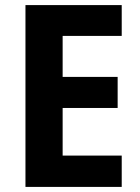

<svg xmlns="http://www.w3.org/2000/svg" viewBox="-20 -734 551 754"><path d="M80 0V-714H458V-593H226V-432H442V-310H226V-123H458V0Z"/></svg>

Font: Noto Sans SemiCondensed
Style: Bold
Weight: 700
Width: 4
Designer: Monotype Design Team
Foundry: Monotype Imaging Inc.
Version: Version 2.013; ttfautohint (v1.8.4.7-5d5b)